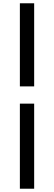

<svg xmlns="http://www.w3.org/2000/svg" viewBox="-20 -867 329 1169"><path d="M101 -341V-847H188V-341ZM101 282V-236H188V282Z"/></svg>

Font: Noto Sans SC Thin SemiBold
Style: Regular
Weight: 600
Version: Version 2.004-H2;hotconv 1.0.118;makeotfexe 2.5.65603